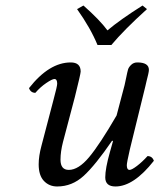

<svg xmlns="http://www.w3.org/2000/svg" viewBox="-20 -665 577 695"><path d="M506 -352 450 -124Q439 -76 439 -67Q439 -50 449 -50Q457 -50 476 -64.5Q495 -79 514 -100Q531 -100 537 -83Q464 10 398 10Q361 10 361 -23Q361 -55 378 -115L389 -154L386 -156Q325 -67 283 -28.5Q241 10 187 10Q158 10 139 -10Q120 -30 120 -70Q120 -100 130 -137L174 -305Q187 -353 187 -362Q187 -379 177 -379Q169 -379 147.5 -364.5Q126 -350 108 -329Q91 -329 85 -346Q158 -439 236 -439Q272 -439 272 -406Q272 -398 251 -314L208 -151Q199 -116 199 -87Q199 -50 229 -50Q264 -50 302.5 -96Q341 -142 402 -247L431 -357Q433 -365 437 -385Q441 -405 443.5 -413.5Q446 -422 455 -430.5Q464 -439 477 -439Q519 -439 519 -412Q519 -407 516.5 -396Q514 -385 510.5 -371.5Q507 -358 506 -352ZM333 -502Q308 -563 259 -632L282 -645Q341 -593 369 -555Q415 -594 496 -645L512 -632Q429 -557 383 -502Z"/></svg>

Font: Linux Libertine O
Style: Italic
Weight: 400
Italic angle: -12°
Designer: Philipp H. Poll
Foundry: Philipp H. Poll
Version: Version 5.1.6